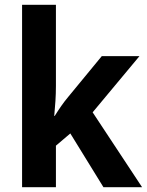

<svg xmlns="http://www.w3.org/2000/svg" viewBox="-20 -831 612 800"><path d="M213 -473V-811H72V-51H213V-224L273 -275L411 -51H572L366 -363L561 -597H404L264 -427C243 -402 227 -378 208 -348H206C210 -391 213 -429 213 -473Z"/></svg>

Font: Noto Sans Tamil UI SemiCondensed
Style: Bold
Weight: 700
Width: 4
Designer: Jelle Bosma - Monotype Design Team
Foundry: Monotype Imaging Inc.
Version: Version 2.004